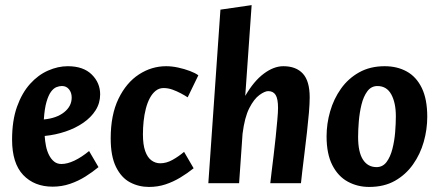

<svg xmlns="http://www.w3.org/2000/svg" viewBox="-20 -728 1744 763"><path d="M189.1 13.8Q116.5 13.8 72.2 -32.6Q28 -79.1 28 -173.3Q28 -248.9 47.6 -303.9Q67.3 -358.9 99.5 -394.6Q131.7 -430.4 171.2 -447.6Q210.6 -464.9 249.2 -464.9Q311.2 -464.9 344.6 -431.9Q378 -398.9 378 -353.1Q378 -318.3 359.9 -289.7Q341.8 -261.2 310.6 -239.8Q279.5 -218.4 240 -205.2Q200.4 -191.9 157.6 -187.7Q158.8 -167.6 162.7 -147.9Q166.6 -128.1 174.8 -111.9Q183 -95.7 195 -86Q207 -76.3 224 -76.3Q247.6 -76.3 276 -89.8Q304.4 -103.4 334 -127.8L371.4 -63.9Q348 -44.4 319.5 -26.5Q291 -8.5 258.2 2.6Q225.3 13.8 189.1 13.8ZM154.2 -253.3Q205 -258.1 234.9 -282Q264.9 -305.9 264.9 -340.3Q264.9 -359.8 254.3 -373Q243.7 -386.2 226.2 -386.2Q215.5 -386.2 204 -381.6Q192.6 -376.9 182.5 -363.2Q172.4 -349.4 164.8 -323.2Q157.1 -296.9 154.2 -253.3Z M572 14.9Q531.3 14.9 496.8 -3.4Q462.3 -21.6 441.1 -64.3Q419.9 -107 419.9 -178.1Q419.9 -271.7 450.9 -335.6Q481.9 -399.5 532.1 -432.2Q582.4 -464.9 640.3 -464.9Q663.3 -464.9 688.1 -459.5Q713 -454.1 734.9 -445.8Q756.8 -437.5 768.2 -428.7L725.8 -341.2Q713.9 -349 698.5 -357.2Q683.1 -365.4 665.6 -371.8Q648.1 -378.1 629.9 -378.1Q612.4 -378.1 598.8 -367.3Q585.2 -356.5 575.4 -338.1Q565.6 -319.7 559.5 -295.9Q553.4 -272.2 550.7 -246.1Q548 -220 548 -194Q548 -152.9 557 -127.6Q566 -102.2 581.8 -90.7Q597.5 -79.1 616.7 -79.1Q641.2 -79.1 665.3 -92.5Q689.3 -105.8 711.5 -124.5L749.5 -59.3Q724.7 -39.4 696.5 -22.4Q668.3 -5.4 637.7 4.7Q607 14.9 572 14.9Z M807.9 0 856 -689.7 980 -707.7 954.6 -347Q989 -406.2 1028.6 -435.5Q1068.1 -464.9 1106 -464.9Q1156.6 -464.9 1183.7 -435.3Q1210.7 -405.7 1210.7 -341.1Q1210.7 -317.1 1207.7 -280.7Q1204.6 -244.2 1199.8 -202Q1195 -159.8 1190 -119.4Q1185 -78.9 1181.2 -47Q1177.4 -15 1176 0H1054.1Q1055.7 -14 1059.2 -43.7Q1062.7 -73.3 1067.3 -110Q1071.8 -146.6 1075.6 -183.7Q1079.3 -220.8 1082.1 -251.7Q1084.9 -282.5 1084.9 -298.9Q1084.9 -335.8 1075.2 -350.9Q1065.6 -365.9 1045.9 -365.9Q1032.3 -365.9 1010.9 -350.4Q989.5 -334.9 970.7 -298.3Q952 -261.6 943.9 -196.5L930.2 0Z M1447 14.9Q1400.6 14.9 1362.1 -6.1Q1323.6 -27 1300.7 -71.7Q1277.8 -116.4 1277.8 -186.1Q1277.8 -236.3 1292 -285.5Q1306.1 -334.7 1334.9 -375.4Q1363.7 -416.1 1407.3 -440.5Q1450.9 -464.9 1508.7 -464.9Q1558.4 -464.9 1596.4 -443.9Q1634.4 -423 1656.1 -378.6Q1677.9 -334.1 1677.9 -263.9Q1677.9 -213.7 1664 -164.5Q1650.1 -115.3 1621.3 -74.6Q1592.6 -33.9 1549.5 -9.5Q1506.4 14.9 1447 14.9ZM1476.3 -63.9Q1500.9 -63.9 1516.1 -84.1Q1531.2 -104.3 1539.3 -135.9Q1547.4 -167.5 1550.3 -202.3Q1553.1 -237.2 1553.1 -266Q1553.1 -319.6 1534.9 -352.9Q1516.7 -386.1 1479.9 -386.1Q1455.3 -386.1 1439.9 -365.4Q1424.5 -344.7 1416.6 -312.6Q1408.8 -280.5 1405.9 -245.9Q1403.1 -211.3 1403.1 -184Q1403.1 -123.8 1422.2 -93.9Q1441.4 -63.9 1476.3 -63.9Z"/></svg>

Font: Ancizar Sans Thin
Style: Italic
Weight: 100
Italic angle: -4°
Designer: Cesar Puertas, Viviana Monsalve, Julian Moncada, Julian Prieto, Jose Castro, Mariel Hernandez, Felipe Aragon, Sara Alarc
Version: Version 8.100